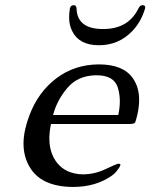

<svg xmlns="http://www.w3.org/2000/svg" viewBox="-20 -723 593 758"><path d="M370.6 -544.4Q293 -544.4 265.6 -599.1Q252.9 -623 252.9 -653.8Q252.9 -671.4 255.9 -689.5L256.3 -690.9Q259.3 -702.6 272 -702.6Q281.2 -702.6 282.2 -689.5Q284.7 -608.9 385.3 -608.4H387.7Q486.8 -608.4 526.4 -689.5Q532.7 -702.6 542.5 -702.6Q553.2 -702.6 553.2 -694.3Q553.2 -692.4 552.7 -690.4V-689.5Q537.1 -636.2 501 -599.1Q447.8 -544.4 370.6 -544.4ZM446.8 -269Q453.1 -296.9 453.1 -322.8Q453.1 -351.1 445.3 -377Q430.2 -425.8 361.3 -425.8H356Q286.6 -423.8 246.1 -376Q205.1 -328.1 189.5 -269ZM370.6 -468.8Q466.8 -468.8 504.9 -413.6Q529.3 -378.4 529.3 -329.6Q529.3 -300.3 522 -269Q517.1 -249 514.2 -241.2Q511.2 -233.4 492.2 -233.4H181.2Q174.8 -202.6 174.8 -176.3Q174.8 -134.3 190.9 -102.5Q217.8 -50.8 273.4 -38.6Q289.6 -34.7 307.1 -34.7Q353.5 -34.7 397.5 -55.7Q441.4 -76.7 447.3 -76.7Q453.1 -76.2 454.6 -75.2Q456.1 -74.2 454.6 -69.3Q453.6 -64.5 444.8 -53.2Q436 -41.5 431.6 -37.6Q426.8 -33.7 423.3 -30.8Q359.4 15.1 268.1 15.1Q140.1 14.2 95.2 -66.9Q72.8 -106.9 72.8 -156.2Q72.8 -184.1 80.1 -215.3Q85.9 -241.2 96.7 -269Q130.9 -359.4 202.1 -413.6Q273.4 -467.8 368.7 -468.8Z"/></svg>

Font: Caudex
Style: Italic
Weight: 400
Italic angle: -13°
Version: Version 1.04